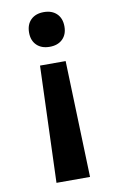

<svg xmlns="http://www.w3.org/2000/svg" viewBox="-85 -577 508 834"><g transform="rotate(-10 169.0 -160.0)"><path d="M113 -304H226L243 210H95ZM169 -530Q205 -530 226 -509.5Q247 -489 247 -453Q247 -418 226 -397.5Q205 -377 169 -377Q133 -377 112 -397.5Q91 -418 91 -453Q91 -489 112 -509.5Q133 -530 169 -530Z"/></g></svg>

Font: M PLUS 2 Thin SemiBold
Style: Regular
Weight: 600
Version: Version 1.001